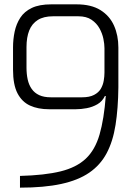

<svg xmlns="http://www.w3.org/2000/svg" viewBox="-20 -860 620 884"><path d="M72 -50Q186 -53 259 -71Q332 -89 375 -129.5Q418 -170 438.5 -241Q459 -312 467 -418H463Q451 -393 428.5 -380Q406 -367 379.5 -362Q353 -357 329 -357H206Q155 -357 118 -374Q81 -391 60.5 -430.5Q40 -470 40 -539V-642Q40 -679 47.5 -714.5Q55 -750 73.5 -778.5Q92 -807 126.5 -823.5Q161 -840 216 -840H332Q400 -840 442.5 -813.5Q485 -787 505 -742Q525 -697 525 -641V-458Q524 -361 512 -285Q500 -209 471 -154.5Q442 -100 391 -65Q340 -30 261.5 -13Q183 4 72 4ZM358 -412Q392 -412 413 -423Q434 -434 444 -451Q454 -468 457.5 -488Q461 -508 461 -526V-638Q461 -657 456 -681.5Q451 -706 438 -729.5Q425 -753 401.5 -769Q378 -785 341 -785H224Q181 -785 154 -768Q127 -751 114.5 -719.5Q102 -688 102 -643V-549Q102 -519 107.5 -494Q113 -469 126 -450.5Q139 -432 160.5 -422Q182 -412 214 -412Z"/></svg>

Font: Matangi Light
Style: Regular
Weight: 400
Version: Version 3.002